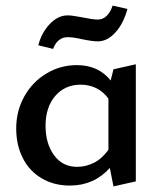

<svg xmlns="http://www.w3.org/2000/svg" viewBox="-20 -658 575 687"><path d="M170 -483 117 -496Q129 -542 158.5 -572.5Q188 -603 222 -603Q234 -603 250.5 -600Q267 -597 274 -596Q312 -588 330 -588Q348 -588 361.5 -601Q375 -614 383 -638L436 -626Q422 -574 393 -542Q364 -510 330 -510Q310 -510 272 -518Q242 -525 222 -525Q204 -525 190.5 -514Q177 -503 170 -483ZM466 -428V-9L386 9L373 -57Q316 6 230 6Q173 6 129 -20Q85 -46 61.5 -92.5Q38 -139 38 -198Q38 -261 67 -313Q96 -365 146 -395Q196 -425 255 -425Q332 -425 376 -370L386 -410ZM368 -122V-305Q350 -330 324.5 -342.5Q299 -355 269 -355Q212 -355 177.5 -314.5Q143 -274 143 -208Q143 -144 173.5 -102.5Q204 -61 256 -61Q287 -61 316 -75.5Q345 -90 368 -122Z"/></svg>

Font: Ysabeau Infant Semibold
Style: Regular
Weight: 600
Designer: Christian Thalmann (Catharsis Fonts)
Version: Version 0.003